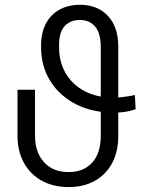

<svg xmlns="http://www.w3.org/2000/svg" viewBox="-20 -757 626 787"><path d="M532.7 -367.7 536.1 -309.6Q524.4 -305.2 509.8 -301.8Q495.1 -298.3 479.2 -296.9Q463.4 -295.4 446.8 -295.4Q358.9 -295.4 291.7 -329.6Q224.6 -363.8 186.5 -424.3Q148.4 -484.9 148.4 -564.5V-570.3Q148.4 -623.5 168.5 -660.9Q188.5 -698.2 224.4 -717.8Q260.3 -737.3 308.1 -737.3Q379.4 -737.3 421.9 -692.4Q464.4 -647.5 464.8 -566.9V-200.7Q464.8 -134.8 439.2 -87.6Q413.6 -40.5 367.9 -15.4Q322.3 9.8 261.2 9.8Q198.2 9.8 151.1 -16.4Q104 -42.5 77.9 -89.8Q51.8 -137.2 51.8 -200.7V-389.2H123.5V-200.7Q123.5 -132.3 160.9 -91.8Q198.2 -51.3 261.2 -51.8Q321.3 -51.3 357.2 -89.8Q393.1 -128.4 393.1 -200.7V-565.9Q392.6 -621.1 370.1 -647.9Q347.7 -674.8 306.6 -675.3Q268.1 -674.8 244.9 -649.9Q221.7 -625 222.2 -569.3V-562.5Q222.2 -503.4 249.3 -456.8Q276.4 -410.2 326.7 -383.5Q377 -356.9 445.8 -356.9Q461.9 -356.9 477.3 -358.6Q492.7 -360.4 506.8 -362.5Q521 -364.7 532.7 -367.7Z"/></svg>

Font: Inter Tight Light
Style: Regular
Weight: 300
Designer: Rasmus Andersson
Foundry: rsms
Version: Version 3.004